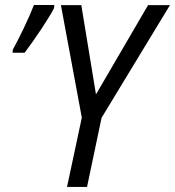

<svg xmlns="http://www.w3.org/2000/svg" viewBox="-20 -734 687 754"><path d="M243.2 0 301.3 -272 219.2 -713.9H299.3L356.9 -363.3L561.5 -713.9H647.5L378.9 -271.5L321.8 0ZM29.3 -526.9 30.3 -539.1Q39.6 -555.7 51 -578.1Q62.5 -600.6 74.2 -625.2Q85.9 -649.9 96.2 -673.3Q106.4 -696.8 113.3 -714.4H193.4L192.4 -702.6Q185.5 -688.5 171.6 -665.8Q157.7 -643.1 140.4 -617.2Q123 -591.3 106.2 -567.4Q89.4 -543.5 76.7 -526.9Z"/></svg>

Font: Open Sans SemiCondensed
Style: Italic
Weight: 400
Width: 4
Italic angle: -12°
Designer: Monotype Design Team
Foundry: Monotype Imaging Inc.
Version: Version 3.000